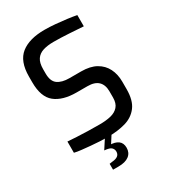

<svg xmlns="http://www.w3.org/2000/svg" viewBox="-222 -853 1026 1155"><g transform="rotate(-30 291.0 -275.5)"><path d="M286 6Q262 6 231.5 4.5Q201 3 169.5 0Q138 -3 109.5 -6Q81 -9 61 -14V-92Q87 -90 123.5 -88Q160 -86 201.5 -85Q243 -84 282 -84Q325 -84 358.5 -92Q392 -100 411.5 -122Q431 -144 431 -184V-227Q431 -272 406.5 -296Q382 -320 332 -320H257Q161 -320 108.5 -362Q56 -404 56 -506V-546Q56 -652 113.5 -697.5Q171 -743 277 -743Q312 -743 352 -739.5Q392 -736 430 -731Q468 -726 493 -721V-643Q448 -646 392.5 -649.5Q337 -653 288 -653Q246 -653 215.5 -643.5Q185 -634 168.5 -610Q152 -586 152 -542V-512Q152 -458 181 -437Q210 -416 262 -416H343Q406 -416 446.5 -393Q487 -370 507 -330Q527 -290 527 -239V-187Q527 -109 495 -67Q463 -25 409 -9.5Q355 6 286 6ZM214 192V151L235 148Q260 146 273 136Q286 126 286 107Q286 91 274.5 79.5Q263 68 226 65L268 53Q308 53 329.5 69Q351 85 351 118Q351 153 325.5 172.5Q300 192 252 192ZM226 65 278 -15H324L273 65Z"/></g></svg>

Font: Exo Thin Medium
Style: Regular
Weight: 500
Version: Version 2.000